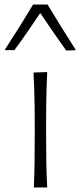

<svg xmlns="http://www.w3.org/2000/svg" viewBox="-52 -829 355 849"><path d="M97.7 0H156.7Q153.8 -57.1 152.8 -110.1Q151.9 -163.1 151.9 -226.1V-277.3Q151.9 -320.8 152.3 -359.4Q152.8 -397.9 153.8 -434.8Q154.8 -471.7 156.7 -510.3L96.2 -508.3Q98.1 -470.2 99.4 -433.6Q100.6 -397 101.1 -358.9Q101.6 -320.8 101.6 -277.3V-226.1Q101.6 -163.1 100.8 -110.1Q100.1 -57.1 97.7 0ZM-31.7 -607.4H11.7Q42 -648.4 70.3 -689.5Q98.6 -730.5 126 -771.5Q153.8 -730 182.4 -688.5Q210.9 -647 240.7 -605.5L283.7 -606.9Q251 -658.7 219.7 -708.7Q188.5 -758.8 158.2 -809.1H94.2Q64.5 -758.8 32.7 -708.5Q1 -658.2 -31.7 -607.4Z"/></svg>

Font: Pinar FD VF
Style: Regular
Weight: 300
Designer: Amin Abedi
Version: Version 2.000